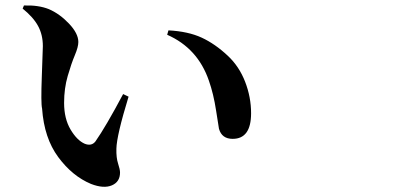

<svg xmlns="http://www.w3.org/2000/svg" viewBox="-20 -717 1540 724"><path d="M138.7 -307.6Q133.8 -327.1 137.7 -429.7Q141.6 -532.2 141.6 -543Q141.6 -585.9 123.5 -619.1Q105.5 -652.3 65.4 -684.6L70.3 -696.3Q125 -698.2 164.1 -682.6Q205.1 -665 240.2 -627.9Q275.4 -590.8 275.4 -558.6Q275.4 -540 262.2 -508.8Q249 -477.5 235.4 -430.7Q221.7 -383.8 221.7 -329.1Q221.7 -269.5 246.1 -228.5Q270.5 -187.5 299.8 -174.8Q325.2 -165 339.8 -183.6Q378.9 -239.3 444.3 -362.3L464.8 -352.5Q419.9 -206.1 418.9 -156.2Q418 -122.1 425.3 -100.1Q432.6 -78.1 432.6 -66.4Q432.6 -31.2 401.9 -18.1Q371.1 -4.9 323.2 -23.4Q252.9 -52.7 199.7 -124.5Q146.5 -196.3 138.7 -307.6ZM767.6 -413.1Q725.6 -535.2 610.4 -585.9L615.2 -602.5Q689.5 -598.6 740.2 -575.2Q791 -551.8 838.9 -506.8Q881.8 -466.8 904.3 -408.7Q926.8 -350.6 926.8 -290Q926.8 -193.4 857.4 -193.4Q816.4 -193.4 805.7 -231.4Q804.7 -236.3 794.9 -299.8Q785.2 -363.3 767.6 -413.1Z"/></svg>

Font: Bpmf Zihi Serif Bold
Style: Bold
Weight: 700
Foundry: But Ko
Version: Version 1.320